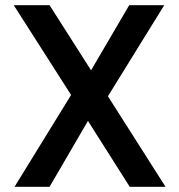

<svg xmlns="http://www.w3.org/2000/svg" viewBox="-20 -720 691 740"><path d="M36 0 254 -354 33 -700H171L331 -449L478 -700H613L396 -349L618 0H480L319 -254L171 0Z"/></svg>

Font: DM Sans 12pt SemiBold
Style: Regular
Weight: 600
Version: Version 4.004;gftools[0.9.30]